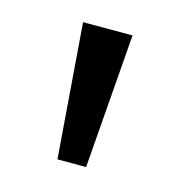

<svg xmlns="http://www.w3.org/2000/svg" viewBox="-54 -763 333 356"><g transform="rotate(15 112.5 -585.0)"><path d="M160 -714 140 -456H85L65 -714Z"/></g></svg>

Font: Noto Sans Warang Citi
Style: Regular
Weight: 400
Designer: Mangu Purty
Foundry: Mangu Purty
Version: Version 3.002; ttfautohint (v1.8.4.7-5d5b)